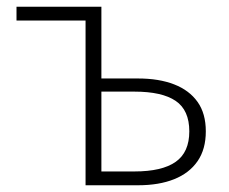

<svg xmlns="http://www.w3.org/2000/svg" viewBox="-20 -550 679 570"><path d="M234 0V-489H29V-530H281V-317H390Q452 -317 497 -299.5Q542 -282 566.5 -247.5Q591 -213 591 -160Q591 -107 566.5 -71.5Q542 -36 497 -18Q452 0 390 0ZM281 -41H379Q461 -41 501.5 -69.5Q542 -98 542 -160Q542 -223 501.5 -250.5Q461 -278 379 -278H281Z"/></svg>

Font: Noto Sans SC ExtraLight
Style: Regular
Weight: 250
Designer: Ryoko NISHIZUKA 西塚涼子 (kana, bopomofo & ideographs); Paul D. Hunt (Latin, Greek & Cyrillic); Sandoll Communications 산돌커뮤니
Foundry: Adobe
Version: Version 2.004-H2;hotconv 1.0.118;makeotfexe 2.5.65603